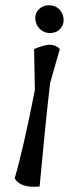

<svg xmlns="http://www.w3.org/2000/svg" viewBox="-20 -711 267 732"><path d="M113 -368 110 -524Q155 -543 176 -540Q197 -537 208 -524L171 -394Q154 -249 131 0Q58 7 36 -31Q69 -144 113 -368ZM222.5 -638.5Q224 -616 209 -600.5Q194 -585 171 -585Q148 -585 132 -600.5Q116 -616 114.5 -638.5Q113 -661 128.5 -676Q144 -691 167 -691Q190 -691 205.5 -676Q221 -661 222.5 -638.5Z"/></svg>

Font: Tillana
Style: Regular
Weight: 400
Designer: Lipi Raval (Devanagari, Latin), Jonny Pinhorn (Latin)
Foundry: Indian Type Foundry
Version: Version 2.002;PS 1.0;hotconv 1.0.79;makeotf.lib2.5.61930; tt